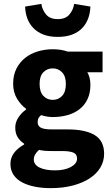

<svg xmlns="http://www.w3.org/2000/svg" viewBox="-20 -763 574 994"><path d="M242 211Q198 211 160.5 203.5Q123 196 94.5 181Q66 166 50 142Q34 118 34 85Q34 25 105 -15V-19Q85 -32 72 -52Q59 -72 59 -103Q59 -130 75 -154.5Q91 -179 115 -196V-200Q89 -218 68.5 -251.5Q48 -285 48 -329Q48 -374 65 -407.5Q82 -441 110.5 -463.5Q139 -486 176 -497Q213 -508 253 -508Q297 -508 330 -496H511V-389H432Q439 -378 443.5 -361Q448 -344 448 -324Q448 -281 433 -249.5Q418 -218 391.5 -197.5Q365 -177 329.5 -167Q294 -157 253 -157Q224 -157 193 -167Q183 -159 179 -151Q175 -143 175 -130Q175 -111 191.5 -102Q208 -93 250 -93H330Q422 -93 470.5 -63.5Q519 -34 519 33Q519 72 499.5 104.5Q480 137 444 160.5Q408 184 357 197.5Q306 211 242 211ZM253 -246Q282 -246 301.5 -266.5Q321 -287 321 -329Q321 -368 301.5 -388.5Q282 -409 253 -409Q224 -409 204.5 -389Q185 -369 185 -329Q185 -287 204.5 -266.5Q224 -246 253 -246ZM265 119Q315 119 347 101.5Q379 84 379 58Q379 35 359.5 27Q340 19 303 19H252Q226 19 210 17.5Q194 16 182 13Q155 37 155 62Q155 90 185 104.5Q215 119 265 119ZM279 -572Q236 -572 205 -584Q174 -596 153 -617.5Q132 -639 121.5 -667.5Q111 -696 110 -729L194 -743Q199 -711 219 -687.5Q239 -664 279 -664Q319 -664 339 -687.5Q359 -711 364 -743L448 -729Q447 -696 436.5 -667.5Q426 -639 405.5 -617.5Q385 -596 353.5 -584Q322 -572 279 -572Z"/></svg>

Font: Font
Style: ¶
Weight: 700
Designer: Paul D. Hunt
Foundry: Adobe Systems Incorporated
Version: Version 3.000